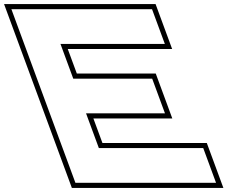

<svg xmlns="http://www.w3.org/2000/svg" viewBox="-305 -830 1114 940"><path d="M354.3 -785H439.3L502 -615H417H-9L53.6 -445H342.3H440L502.7 -275H405H116.3L179 -105H605H690L752.7 65H667.7H149.2H64.2L32.9 -20L-61.2 -275L-123.9 -445L-217.9 -700L-249.2 -785H-164.2ZM456.7 -810H-285.1L46.8 90H788.6L707.5 -130H196.5L152.2 -250H538.6L457.5 -470H71.1L26.8 -590H537.8Z"/></svg>

Font: Nordica Plus
Style: NordicaClassicBkExtOpOblOl
Weight: 900
Version: Version 1.01